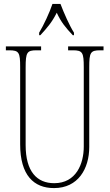

<svg xmlns="http://www.w3.org/2000/svg" viewBox="-20 -951 560 981"><path d="M180 -784V-771H186C222 -810 246 -838 270 -886C292 -838 315 -810 352 -771H358V-784C334 -822 306 -886 289 -931H248C233 -886 203 -822 180 -784ZM256 10C379 10 436 -89 436 -200V-607C436 -683 442 -694 492 -694H509V-714H328V-694H352C402 -694 408 -683 408 -607V-202C408 -114 369 -15 257 -15C169 -15 111 -74 111 -210V-606C111 -684 118 -694 167 -694H190V-714H10V-694H27C77 -694 83 -683 83 -609V-214C83 -55 153 10 256 10Z"/></svg>

Font: Noto Serif Bengali ExtraCondensed Thin
Style: Regular
Weight: 100
Width: 2
Designer: Juan Bruce, Universal Thirst, Indian Type Foundry and the Monotype Design Team.
Foundry: Monotype Imaging Inc.
Version: Version 2.003